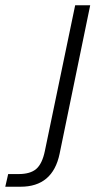

<svg xmlns="http://www.w3.org/2000/svg" viewBox="-150 -541 389 728"><path d="M-119 119H-80Q-35 119 -12.5 99.5Q10 80 20 32L135 -521H192L76 42Q50 167 -72 167H-130Z"/></svg>

Font: Mona Sans Light
Style: Italic
Weight: 300
Italic angle: -11.7°
Designer: Deni Anggara
Foundry: GitHub
Version: Version 2.000